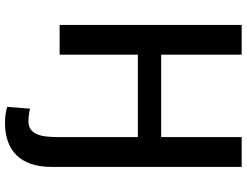

<svg xmlns="http://www.w3.org/2000/svg" viewBox="-127 -624 964 750"><g transform="rotate(90 355.0 -249.0)"><path d="M460 213.5Q442 213.5 426.5 211.2Q411 209 397.5 205L404.5 115.5Q409 117 415 118Q421 119 427.8 120Q434.5 121 441 121.5Q447.5 122 453 122Q471.5 122 483.5 114.2Q495.5 106.5 502.8 91.8Q510 77 512.8 55.2Q515.5 33.5 515.5 5.5V-305.5H193.5V0H77.5V-711H193.5V-396.5H515.5V-711H632V31.5Q632 78 620 112.2Q608 146.5 585.8 169Q563.5 191.5 531.5 202.5Q499.5 213.5 460 213.5Z"/></g></svg>

Font: Roberto Sans Medium
Style: Regular
Weight: 500
Designer: Google (font) & Cristiano Sobral (main changes)
Version: Version 1.000;October 12, 2021;FontCreator 14.0.0.2814 64-bi